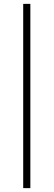

<svg xmlns="http://www.w3.org/2000/svg" viewBox="-20 -760 277 993"><path d="M100 -740H137V213H100Z"/></svg>

Font: Inria Serif
Style: Regular
Weight: 400
Designer: Black Foundry Team
Foundry: Black Foundry
Version: Version 1.000; ttfautohint (v1.8.3)